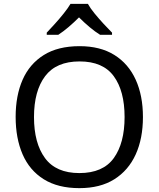

<svg xmlns="http://www.w3.org/2000/svg" viewBox="-20 -964 821 994"><path d="M720 -358Q720 -247 682.5 -164.5Q645 -82 572 -36Q499 10 391 10Q280 10 206.5 -36Q133 -82 97 -165Q61 -248 61 -359Q61 -469 97 -551Q133 -633 206.5 -679Q280 -725 392 -725Q499 -725 572 -679.5Q645 -634 682.5 -551.5Q720 -469 720 -358ZM156 -358Q156 -223 213 -145.5Q270 -68 391 -68Q513 -68 569 -145.5Q625 -223 625 -358Q625 -493 569 -569.5Q513 -646 392 -646Q271 -646 213.5 -569.5Q156 -493 156 -358ZM435 -944Q447 -922 469.5 -894.5Q492 -867 516.5 -840.5Q541 -814 560 -795V-784H498Q472 -800 444 -823.5Q416 -847 389 -874Q362 -847 335 -824Q308 -801 282 -784H222V-795Q241 -815 264.5 -841Q288 -867 310 -894.5Q332 -922 345 -944Z"/></svg>

Font: Noto Sans Shavian
Style: Regular
Weight: 400
Designer: Monotype Design Team
Foundry: Monotype Imaging Inc.
Version: Version 2.001; ttfautohint (v1.8.4.7-5d5b)